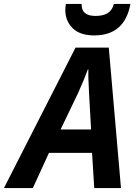

<svg xmlns="http://www.w3.org/2000/svg" viewBox="-77 -956 691 976"><path d="M307 -714H476L538 0H402L391 -179H172L90 0H-57ZM386 -298 376 -476 375 -498Q371 -567 372 -604H370Q351 -552 320 -483L231 -298ZM255 -905Q255 -921 258 -936H338Q337 -905 354.5 -890Q372 -875 409 -875Q447 -875 470 -889Q493 -903 502 -936H586Q557 -776 402 -776Q329 -776 292 -813Q255 -850 255 -905Z"/></svg>

Font: Noto Sans Display
Style: Bold Italic
Weight: 700
Italic angle: -12°
Designer: Monotype Design team
Foundry: Monotype Imaging Inc.
Version: Version 1.000